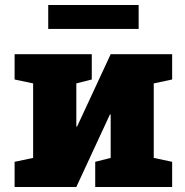

<svg xmlns="http://www.w3.org/2000/svg" viewBox="-20 -744 738 764"><path d="M38.1 0V-100.1L111.8 -115.7V-412.1L38.1 -427.7V-528.3H283.7H345.2V-427.7L283.7 -412.1V-240.7L286.6 -240.2L420.4 -528.3H591.8H665V-427.7L591.8 -412.1V-115.7L665 -100.1V0H358.9V-100.1L420.4 -115.7V-288.6H417.5L283.7 0ZM171.9 -628.9V-724.1H531.7V-628.9Z"/></svg>

Font: Roboto Slab LO Black
Style: Regular
Weight: 900
Designer: Google
Version: Version 2.000